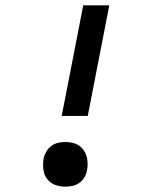

<svg xmlns="http://www.w3.org/2000/svg" viewBox="-20 -690 590 722"><path d="M212 -254 293 -670H391L310 -254ZM225 12Q212 12 199 9Q186 6 175 -1Q164 -8 156.5 -18Q149 -28 145.5 -41Q142 -54 142 -67.5Q142 -81 144 -95Q147 -108 154.5 -120.5Q162 -133 173.5 -141.5Q185 -150 198.5 -153Q212 -156 226 -156Q239 -156 252.5 -153Q266 -150 276.5 -143Q287 -136 294.5 -125.5Q302 -115 305.5 -102.5Q309 -90 309.5 -76Q310 -62 307 -49Q305 -36 297.5 -23.5Q290 -11 278.5 -2.5Q267 6 253 9Q239 12 225 12Z"/></svg>

Font: Lode Dark Term
Style: Bold Italic
Weight: 700
Italic angle: -11°
Monospace: yes
Designer: Belleve Invis
Foundry: Belleve Invis
Version: Version 29.2.0